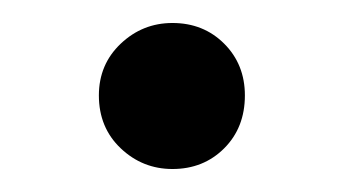

<svg xmlns="http://www.w3.org/2000/svg" viewBox="-20 -406 299 167"><path d="M130 -259Q104 -259 85 -277Q66 -295 66 -323Q66 -350 85 -368Q104 -386 130 -386Q157 -386 175 -368Q193 -350 193 -323Q193 -295 175 -277Q157 -259 130 -259Z"/></svg>

Font: Source Serif 4 60pt SemiBold
Style: Regular
Weight: 600
Version: Version 4.004;hotconv 1.0.116;makeotfexe 2.5.65601